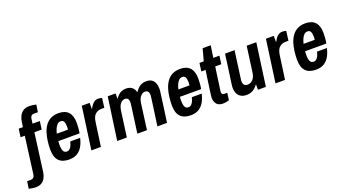

<svg xmlns="http://www.w3.org/2000/svg" viewBox="-150 -1390 3997 2232"><g transform="rotate(-20 1848.5 -274.5)"><path d="M1 182Q-21 182 -45.5 178Q-70 174 -85 170L-72 81H-28Q17 81 23 33L83 -425H31L45 -526H97L106 -590Q111 -625 126.5 -657.5Q142 -690 172 -710.5Q202 -731 249 -731Q269 -731 294 -727.5Q319 -724 333 -719L320 -630H272Q230 -630 224 -587L216 -526H306L292 -425H202L140 41Q136 76 121 108.5Q106 141 77 161.5Q48 182 1 182Z M476 12Q391 12 348.5 -33Q306 -78 306 -172Q306 -224 312.5 -276Q319 -328 334 -375Q349 -422 375.5 -459Q402 -496 442.5 -517Q483 -538 539 -538Q620 -538 661 -493.5Q702 -449 702 -359Q702 -330 699.5 -297.5Q697 -265 691 -233H428Q427 -217 426.5 -204.5Q426 -192 426 -187Q426 -136 438.5 -110.5Q451 -85 481 -85Q511 -85 530 -114Q549 -143 557 -182H680Q668 -130 644 -85.5Q620 -41 579 -14.5Q538 12 476 12ZM441 -320H579Q581 -342 581 -348.5Q581 -355 581 -359Q581 -399 570 -420Q559 -441 532 -441Q507 -441 489.5 -423.5Q472 -406 460 -378.5Q448 -351 441 -320Z M752 0 825 -526H922V-446Q933 -468 947.5 -489Q962 -510 982.5 -524Q1003 -538 1030 -538Q1053 -538 1065.5 -534Q1078 -530 1078 -530L1063 -414H1025Q986 -414 953.5 -388.5Q921 -363 911 -293L870 0Z M1072 0 1146 -526H1243V-458Q1258 -481 1276.5 -499Q1295 -517 1319.5 -527.5Q1344 -538 1375 -538Q1421 -538 1448.5 -515.5Q1476 -493 1486 -452Q1502 -476 1521 -495.5Q1540 -515 1565.5 -526.5Q1591 -538 1624 -538Q1663 -538 1689 -522Q1715 -506 1728 -475.5Q1741 -445 1741 -403Q1741 -396 1740.5 -389Q1740 -382 1738.5 -369Q1737 -356 1733.5 -331Q1730 -306 1724.5 -264Q1719 -222 1710 -157.5Q1701 -93 1688 0H1569Q1581 -87 1589.5 -147Q1598 -207 1603.5 -246Q1609 -285 1612 -308Q1615 -331 1616.5 -343Q1618 -355 1618.5 -360.5Q1619 -366 1619 -371Q1619 -397 1607.5 -413Q1596 -429 1570 -429Q1540 -429 1515 -400.5Q1490 -372 1482 -316L1440 0H1321Q1333 -87 1341 -147Q1349 -207 1354.5 -246Q1360 -285 1363 -308Q1366 -331 1367.5 -343Q1369 -355 1369.5 -360.5Q1370 -366 1370 -371Q1370 -397 1359 -413Q1348 -429 1322 -429Q1291 -429 1266.5 -400.5Q1242 -372 1234 -316L1191 0Z M1980 12Q1895 12 1852.5 -33Q1810 -78 1810 -172Q1810 -224 1816.5 -276Q1823 -328 1838 -375Q1853 -422 1879.5 -459Q1906 -496 1946.5 -517Q1987 -538 2043 -538Q2124 -538 2165 -493.5Q2206 -449 2206 -359Q2206 -330 2203.5 -297.5Q2201 -265 2195 -233H1932Q1931 -217 1930.5 -204.5Q1930 -192 1930 -187Q1930 -136 1942.5 -110.5Q1955 -85 1985 -85Q2015 -85 2034 -114Q2053 -143 2061 -182H2184Q2172 -130 2148 -85.5Q2124 -41 2083 -14.5Q2042 12 1980 12ZM1945 -320H2083Q2085 -342 2085 -348.5Q2085 -355 2085 -359Q2085 -399 2074 -420Q2063 -441 2036 -441Q2011 -441 1993.5 -423.5Q1976 -406 1964 -378.5Q1952 -351 1945 -320Z M2381 12Q2321 12 2298 -20.5Q2275 -53 2275 -96Q2275 -102 2278 -128.5Q2281 -155 2286.5 -192.5Q2292 -230 2297.5 -270Q2303 -310 2308 -345.5Q2313 -381 2316.5 -403Q2320 -425 2320 -425H2267L2281 -526H2334L2374 -674H2474L2452 -526H2528L2514 -425H2439Q2439 -425 2436 -403.5Q2433 -382 2428 -348.5Q2423 -315 2418 -277Q2413 -239 2408 -204.5Q2403 -170 2400 -147Q2397 -124 2397 -122Q2397 -89 2433 -89H2466L2454 0Q2441 4 2419.5 8Q2398 12 2381 12Z M2671 12Q2629 12 2601 -4.5Q2573 -21 2558.5 -51Q2544 -81 2544 -123Q2544 -130 2544.5 -137Q2545 -144 2546.5 -157Q2548 -170 2551.5 -195Q2555 -220 2561 -262Q2567 -304 2576 -368.5Q2585 -433 2597 -526H2715Q2703 -440 2695 -379.5Q2687 -319 2681.5 -280Q2676 -241 2673 -218Q2670 -195 2668.5 -184Q2667 -173 2666.5 -169Q2666 -165 2666 -163Q2666 -129 2679.5 -113Q2693 -97 2724 -97Q2759 -97 2787 -126Q2815 -155 2822 -210L2865 -526H2984L2911 0H2813V-68Q2797 -46 2776.5 -27.5Q2756 -9 2730 1.5Q2704 12 2671 12Z M3030 0 3103 -526H3200V-446Q3211 -468 3225.5 -489Q3240 -510 3260.5 -524Q3281 -538 3308 -538Q3331 -538 3343.5 -534Q3356 -530 3356 -530L3341 -414H3303Q3264 -414 3231.5 -388.5Q3199 -363 3189 -293L3148 0Z M3529 12Q3444 12 3401.5 -33Q3359 -78 3359 -172Q3359 -224 3365.5 -276Q3372 -328 3387 -375Q3402 -422 3428.5 -459Q3455 -496 3495.5 -517Q3536 -538 3592 -538Q3673 -538 3714 -493.5Q3755 -449 3755 -359Q3755 -330 3752.5 -297.5Q3750 -265 3744 -233H3481Q3480 -217 3479.5 -204.5Q3479 -192 3479 -187Q3479 -136 3491.5 -110.5Q3504 -85 3534 -85Q3564 -85 3583 -114Q3602 -143 3610 -182H3733Q3721 -130 3697 -85.5Q3673 -41 3632 -14.5Q3591 12 3529 12ZM3494 -320H3632Q3634 -342 3634 -348.5Q3634 -355 3634 -359Q3634 -399 3623 -420Q3612 -441 3585 -441Q3560 -441 3542.5 -423.5Q3525 -406 3513 -378.5Q3501 -351 3494 -320Z"/></g></svg>

Font: Archivo Narrow
Style: Bold Italic
Weight: 700
Italic angle: -8°
Designer: Hector Gatti
Foundry: Omnibus-Type
Version: Version 3.002